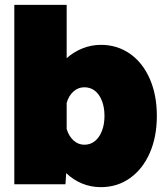

<svg xmlns="http://www.w3.org/2000/svg" viewBox="-20 -760 690 792"><path d="M627 -282Q627 -196 598 -129.5Q569 -63 516.5 -25.5Q464 12 396 12Q355 12 318.5 -3Q282 -18 253 -46L250 0H39V-740H255V-520Q284 -546 320.5 -560.5Q357 -575 396 -575Q464 -575 516.5 -538Q569 -501 598 -434.5Q627 -368 627 -282ZM328 -163Q353 -163 371.5 -178Q390 -193 400.5 -220Q411 -247 411 -282Q411 -317 400.5 -344Q390 -371 371.5 -385.5Q353 -400 328 -400Q303 -400 283.5 -383Q264 -366 255 -336V-228Q264 -198 283.5 -180.5Q303 -163 328 -163Z"/></svg>

Font: Azeret Mono Black
Style: Regular
Weight: 900
Designer: Martin Vácha
Foundry: Displaay
Version: Version 1.000; Glyphs 3.0.3, build 3074